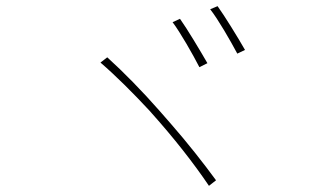

<svg xmlns="http://www.w3.org/2000/svg" viewBox="-20 -735 1040 623"><path d="M775 -573C751 -615 709 -683 686 -715L662 -705C688 -672 727 -604 750 -561L775 -573ZM653 -530C630 -570 587 -642 564 -674L540 -663C565 -630 606 -558 627 -517L653 -530ZM681 -150C640 -206 589 -271 533 -335L526 -343C519 -351 512 -359 505 -367L498 -375C441 -440 381 -501 328 -549L306 -532C356 -489 411 -434 465 -376L472 -368C542 -290 609 -205 658 -132L681 -150Z"/></svg>

Font: Glow Sans SC Normal Thin
Style: Regular
Weight: 100
Designer: Ryoko NISHIZUKA (kana, bopomofo & ideographs); Paul D. Hunt (Latin, Greek & Cyrillic); Sandoll Communications, Soo-young
Version: Version 0.93